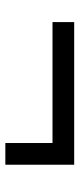

<svg xmlns="http://www.w3.org/2000/svg" viewBox="186 -599 292 704"><g transform="rotate(90 332.0 -247.0)"><path d="M61 -293.5H504.4V-120.6H584V-373H61Z"/></g></svg>

Font: Arbutus Slab
Style: Regular
Weight: 400
Designer: Karolina Lach
Foundry: Karolina Lach
Version: Version 1.001